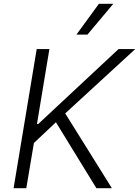

<svg xmlns="http://www.w3.org/2000/svg" viewBox="-20 -984 727 1004"><path d="M51.1 0 171.9 -727.3H238.3L173.3 -335.6H180L599.8 -727.3H687.1L321 -391L565 0H484L272.4 -344.8L157.3 -236.2L117.5 0ZM379.6 -802.9 497.2 -964.1H572.4L437.1 -802.9Z"/></svg>

Font: Karasuma Gothic
Style: Light Italic
Weight: 300
Italic angle: 9.39998°
Designer: Rasmus Andersson / Ryoko Nishizuka
Foundry: rsms
Version: Version 1.00